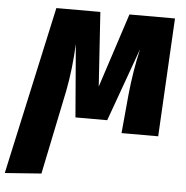

<svg xmlns="http://www.w3.org/2000/svg" viewBox="-118 -585 834 861"><g transform="rotate(5 298.5 -154.5)"><path d="M606 0H441L457 -173Q468 -283 491 -382L372 -52H229L202 -380Q197 -269 178 -170L99 212L-65 224L101 -533H299L321 -199L430 -533H635Z"/></g></svg>

Font: Trujillo ExtraBold
Style: Italic
Weight: 800
Italic angle: -8°
Designer: Fira Sans original fonts by bBox Type GmbH, Carrois Corporate GbR, & Edenspiekermann AG / Changes by Cristiano Sobral
Foundry: Fira Sans original fonts by bBox Type GmbH, Carrois Corporate GbR, & Edenspiekermann AG / Changes by Cristiano Sobral
Version: Version 4.301;July 28, 2020;FontCreator 13.0.0.2655 64-bit